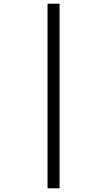

<svg xmlns="http://www.w3.org/2000/svg" viewBox="-20 -852 580 1038"><path d="M302 -832V166H237V-832Z"/></svg>

Font: odia115
Style: Regular
Weight: 400
Designer: Amélie Bonet and Sol Matas
Foundry: Google LLC
Version: Version 2.003